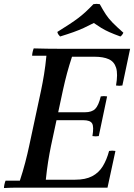

<svg xmlns="http://www.w3.org/2000/svg" viewBox="-24 -946 676 968"><path d="M-4 2Q-4 -6 -1.5 -17Q1 -28 4 -35H76Q91 -80 103 -126Q115 -172 123 -210L183 -490Q191 -528 198 -570.5Q205 -613 210 -665H138Q138 -673 140.5 -684Q143 -695 146 -702Q180 -701 214 -700.5Q248 -700 282 -700H632L593 -515Q577 -512 561 -515Q571 -573 561.5 -604Q552 -635 524.5 -647.5Q497 -660 452 -660H339Q324 -614 314 -577Q304 -540 293 -490L233 -210Q225 -171 218.5 -130Q212 -89 207 -40H355Q407 -40 440.5 -57.5Q474 -75 494 -107.5Q514 -140 526 -185Q542 -188 558 -185L518 0H133Q99 0 65 0Q31 0 -4 2ZM442 -260Q450 -307 440.5 -323.5Q431 -340 396 -340H206L214 -380H404Q439 -380 456 -397Q473 -414 484 -460Q500 -463 516 -460L474 -260Q458 -257 442 -260ZM279 -762Q274 -767 270.5 -772Q267 -777 265 -785Q302 -808 327 -824.5Q352 -841 370.5 -855Q389 -869 407 -885.5Q425 -902 447 -925Q463 -928 479 -925Q496 -894 509.5 -873.5Q523 -853 543 -832.5Q563 -812 598 -781Q592 -768 583 -762Q550 -774 527.5 -784Q505 -794 487 -805Q469 -816 449 -830Q422 -816 398 -805Q374 -794 346 -784Q318 -774 279 -762Z"/></svg>

Font: Poltawski Nowy
Style: Italic
Weight: 400
Italic angle: -12°
Designer: Adam Pótawski, Mateusz Machalski, Borys Kosmynka, Ania Wieluska
Foundry: Capitalics.wtf
Version: Version 1.001;gftools[0.9.25]